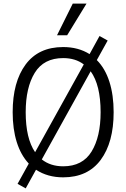

<svg xmlns="http://www.w3.org/2000/svg" viewBox="-20 -970 698 1061"><path d="M608 -350Q608 -183 536.5 -86.5Q465 10 329 10Q243 10 179 -32L122 71L77 46L139 -66Q95 -113 72.5 -185Q50 -257 50 -350Q50 -517 121.5 -613.5Q193 -710 329 -710Q413 -710 475 -671L530 -771L575 -746L515 -638Q561 -592 584.5 -518.5Q608 -445 608 -350ZM174 -129 443 -614Q397 -649 329 -649Q222 -649 172 -567.5Q122 -486 122 -350Q122 -205 174 -129ZM536 -350Q536 -500 481 -576L211 -89Q259 -51 329 -51Q436 -51 486 -132.5Q536 -214 536 -350ZM382 -950H458L351 -775H295Z"/></svg>

Font: Niramit Light
Style: Regular
Weight: 300
Designer: Katatrad Aksorn Co.,Ltd.
Foundry: Cadson Demak Co.,Ltd.
Version: Version 1.000; ttfautohint (v1.6)